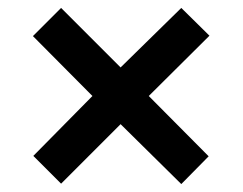

<svg xmlns="http://www.w3.org/2000/svg" viewBox="-20 -595 612 484"><path d="M437 -575 508 -505 355 -353 506 -201 437 -131 284 -282 134 -132 64 -202 213 -353 63 -504 134 -575 284 -425Z"/></svg>

Font: Noto Sans UI
Style: Bold
Weight: 700
Designer: Monotype Design Team
Foundry: Monotype Imaging Inc.
Version: Version 1.901